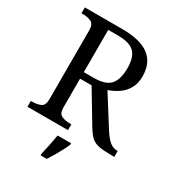

<svg xmlns="http://www.w3.org/2000/svg" viewBox="-217 -844 1095 1195"><g transform="rotate(30 331.0 -246.5)"><path d="M38 0V-42H51Q84 -42 108.5 -53.5Q133 -65 133 -109V-604Q133 -648 108.5 -660Q84 -672 51 -672H38V-714H307Q437 -714 500.5 -666Q564 -618 564 -521Q564 -468 542 -431.5Q520 -395 486.5 -373Q453 -351 417 -339L554 -122Q580 -82 604 -62Q628 -42 659 -42H662V0H648Q586 0 551.5 -6.5Q517 -13 496 -32.5Q475 -52 452 -90L317 -315H234V-109Q234 -65 258.5 -53.5Q283 -42 316 -42H329V0ZM304 -362Q392 -362 424.5 -401Q457 -440 457 -518Q457 -598 422 -632Q387 -666 302 -666H234V-362ZM260 208Q268 175 276 136Q284 97 290 61H387V71Q378 92 364 119Q350 146 334 173Q318 200 304 221H260Z"/></g></svg>

Font: Noto Serif Vithkuqi
Style: Regular
Weight: 400
Version: Version 1.005